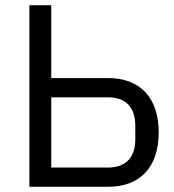

<svg xmlns="http://www.w3.org/2000/svg" viewBox="-20 -718 670 738"><path d="M93 -698V0H395C520 0 590 -77 590 -209C590 -341 520 -418 395 -418H177V-698ZM395 -74H177V-344H395C461 -344 500 -308 500 -235V-183C500 -110 461 -74 395 -74Z"/></svg>

Font: Braiins Sans
Style: Regular
Weight: 400
Designer: Mike Abbink, Paul van der Laan, Pieter van Rosmalen, Jiri Chlebus, Lubos Buracinsky
Foundry: Bold Monday, Sudetype
Version: Version 1.000;hotconv 1.0.109;makeotfexe 2.5.65596